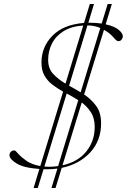

<svg xmlns="http://www.w3.org/2000/svg" viewBox="-20 -839 640 963"><path d="M148.5 104 177.5 8.5Q99 3 63.2 -19.2Q27.5 -41.5 27.5 -60Q27.5 -70 34 -77.2Q40.5 -84.5 52.5 -84.5Q57.5 -84.5 71.2 -68.2Q85 -52 111.8 -33Q138.5 -14 182 -6L296.5 -379.5Q267.5 -395.5 242.8 -414.5Q218 -433.5 203 -460Q188 -486.5 188 -525Q188 -604 243.2 -660Q298.5 -716 401.5 -724L430.5 -819H451.5L423 -725Q427 -725 431 -725Q462.5 -725 490 -721L520 -819H541L510 -717Q555 -707 575.5 -689.2Q596 -671.5 596 -658Q596 -648.5 590 -640.5Q584 -632.5 573 -632.5Q565 -632.5 548.5 -652.2Q532 -672 501.5 -689.5L402 -365Q437.5 -341.5 462.2 -308Q487 -274.5 487 -220.5Q487 -133.5 432.5 -74.5Q378 -15.5 289.5 3L258.5 104H238L268 6.5Q243 10 216.5 10Q207 10 198.5 9.5L169.5 104ZM326.5 -409Q340.5 -401 355.5 -393Q370.5 -385 384.5 -376L483 -698.5Q469.5 -704.5 453.5 -708Q437.5 -711.5 418.5 -711.5ZM221.5 -539Q221.5 -495 247 -468Q272.5 -441 308.5 -419.5L397.5 -711Q337.5 -707 298.5 -682.5Q259.5 -658 240.5 -620.2Q221.5 -582.5 221.5 -539ZM224 -2.5Q248.5 -2.5 271.5 -6L372.5 -336.5Q359 -345.5 344 -353.8Q329 -362 314.5 -370L202.5 -3.5Q213 -2.5 224 -2.5ZM455 -202Q455 -246 436.5 -275Q418 -304 390 -325L293.5 -10Q371 -27 413 -79.5Q455 -132 455 -202Z"/></svg>

Font: Newsreader 72pt ExtraLight
Style: Italic
Weight: 275
Italic angle: -17°
Designer: Hugues Gentile
Foundry: Production Type
Version: Version 1.003; ttfautohint (v1.8.3)